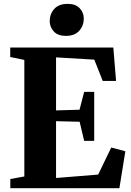

<svg xmlns="http://www.w3.org/2000/svg" viewBox="-20 -994 693 1014"><path d="M108.5 -62V-677.5L34 -693V-743H578.5L593 -566.5H522.5L478 -679L276 -691V-411L400 -414.5L424.5 -509H477.5V-250H424.5L400.5 -351L276 -354V-54L498.5 -72L567.5 -215L642 -195L610.5 0H34.5V-48.5ZM327 -804.5Q285.5 -804.5 264 -828Q242.5 -851.5 242.5 -882.5Q242.5 -920 266.5 -946.8Q290.5 -973.5 337 -973.5H338Q380 -973.5 401.2 -950.2Q422.5 -927 422.5 -896Q422.5 -858.5 398.5 -831.5Q374.5 -804.5 328 -804.5Z"/></svg>

Font: Merriweather 60pt ExtraBold
Style: Regular
Weight: 800
Version: Version 2.100